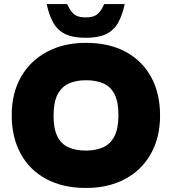

<svg xmlns="http://www.w3.org/2000/svg" viewBox="-20 -921 851 950"><path d="M405 9Q291 9 208.5 -35.5Q126 -80 82 -161Q38 -242 38 -351Q38 -460 84 -540.5Q130 -621 213 -665Q296 -709 405 -709Q520 -709 602 -664.5Q684 -620 728 -539.5Q772 -459 772 -349Q772 -241 726.5 -160Q681 -79 598.5 -35Q516 9 405 9ZM405 -176Q455 -176 491 -192.5Q527 -209 546.5 -247.5Q566 -286 566 -351Q566 -416 547.5 -453.5Q529 -491 493 -507.5Q457 -524 405 -524Q356 -524 320 -507.5Q284 -491 264.5 -453Q245 -415 245 -349Q245 -285 263.5 -247Q282 -209 318 -192.5Q354 -176 405 -176ZM404 -734Q342 -734 304 -752Q266 -770 244.5 -807Q223 -844 211 -901H312Q324 -875 336.5 -860.5Q349 -846 365 -840.5Q381 -835 404 -835Q427 -835 443 -840.5Q459 -846 471.5 -860.5Q484 -875 496 -901H597Q585 -844 563.5 -807Q542 -770 504.5 -752Q467 -734 404 -734Z"/></svg>

Font: REM ExtraBold
Style: Regular
Weight: 800
Designer: Octavio Pardo
Foundry: Ashler Design
Version: Version 1.005;gftools[0.9.28]